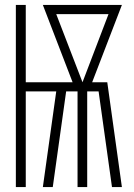

<svg xmlns="http://www.w3.org/2000/svg" viewBox="-20 -755 540 775"><path d="M44 0V-735H84V-423H273L153 -735H472L352 -423H413L472 0H432L378 -386H332V0H293V-386H247L193 0H153L207 -386H84V0ZM313 -423 418 -698H207Z"/></svg>

Font: Iosevka Curly Extralight
Style: Regular
Weight: 200
Monospace: yes
Designer: Belleve Invis
Foundry: Belleve Invis
Version: Version 22.1.2; ttfautohint (v1.8.4)